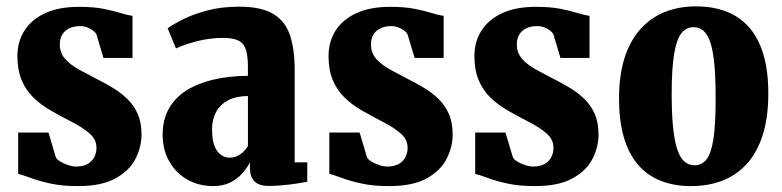

<svg xmlns="http://www.w3.org/2000/svg" viewBox="-20 -588 2516 618"><path d="M231 11Q180.5 11 143.5 3Q106.5 -5 81 -14.5Q55.5 -24 38.5 -28.5V-161.5H136L159.5 -82.5Q162 -75.5 173.2 -68.5Q184.5 -61.5 198.8 -56.8Q213 -52 225 -52Q246.5 -52 260.8 -59.5Q275 -67 282.8 -81Q290.5 -95 290.5 -112.5Q290.5 -139 268.5 -158.2Q246.5 -177.5 212.8 -194.8Q179 -212 143 -232.5Q111 -251 87 -274.5Q63 -298 49.5 -330.5Q36 -363 36 -407.5Q36 -453.5 58.5 -489.2Q81 -525 125.2 -545.5Q169.5 -566 233.5 -566Q281.5 -566 313.8 -559.5Q346 -553 368.2 -546Q390.5 -539 406.5 -537V-401.5H313L290.5 -477Q287.5 -483.5 279.8 -489.5Q272 -495.5 260.8 -499.8Q249.5 -504 238 -504Q218 -504 203.2 -497Q188.5 -490 180.5 -476.8Q172.5 -463.5 172.5 -445Q172.5 -417.5 189.8 -398.2Q207 -379 234 -364.2Q261 -349.5 289 -335Q316 -321.5 342 -306Q368 -290.5 389.2 -270.2Q410.5 -250 423 -222Q435.5 -194 435.5 -155Q435.5 -114.5 415.8 -76.2Q396 -38 351.2 -13.5Q306.5 11 231 11Z M666.5 11Q620 11 583 -10Q546 -31 524.8 -68.5Q503.5 -106 503.5 -154.5Q503.5 -202.5 523.5 -238.2Q543.5 -274 580.2 -297Q617 -320 667.2 -331.8Q717.5 -343.5 778 -344V-373.5Q778 -404.5 772.5 -425.2Q767 -446 750 -456Q733 -466 698 -466Q653.5 -466 610.8 -454.5Q568 -443 546.5 -432L519.5 -497Q538.5 -510.5 571.2 -526.8Q604 -543 649 -554.8Q694 -566.5 750 -566.5Q821 -566.5 859.8 -543Q898.5 -519.5 913.5 -474.2Q928.5 -429 928.5 -363V-65.5H969V-3Q959 -1 937 2.5Q915 6 890 8.2Q865 10.5 845 10.5Q813.5 10.5 799 -4.5Q784.5 -19.5 784.5 -47V-65Q774 -45.5 758 -28Q742 -10.5 719.2 0.2Q696.5 11 666.5 11ZM719 -80.5Q738.5 -80.5 754 -91.8Q769.5 -103 778 -118V-279Q739 -278.5 713.5 -264.8Q688 -251 675.2 -227Q662.5 -203 662.5 -171.5Q662.5 -138.5 670.2 -118.8Q678 -99 691 -89.8Q704 -80.5 719 -80.5Z M1232.5 11Q1182 11 1145 3Q1108 -5 1082.5 -14.5Q1057 -24 1040 -28.5V-161.5H1137.5L1161 -82.5Q1163.5 -75.5 1174.8 -68.5Q1186 -61.5 1200.2 -56.8Q1214.5 -52 1226.5 -52Q1248 -52 1262.2 -59.5Q1276.5 -67 1284.2 -81Q1292 -95 1292 -112.5Q1292 -139 1270 -158.2Q1248 -177.5 1214.2 -194.8Q1180.5 -212 1144.5 -232.5Q1112.5 -251 1088.5 -274.5Q1064.5 -298 1051 -330.5Q1037.5 -363 1037.5 -407.5Q1037.5 -453.5 1060 -489.2Q1082.5 -525 1126.8 -545.5Q1171 -566 1235 -566Q1283 -566 1315.2 -559.5Q1347.5 -553 1369.8 -546Q1392 -539 1408 -537V-401.5H1314.5L1292 -477Q1289 -483.5 1281.2 -489.5Q1273.5 -495.5 1262.2 -499.8Q1251 -504 1239.5 -504Q1219.5 -504 1204.8 -497Q1190 -490 1182 -476.8Q1174 -463.5 1174 -445Q1174 -417.5 1191.2 -398.2Q1208.5 -379 1235.5 -364.2Q1262.5 -349.5 1290.5 -335Q1317.5 -321.5 1343.5 -306Q1369.5 -290.5 1390.8 -270.2Q1412 -250 1424.5 -222Q1437 -194 1437 -155Q1437 -114.5 1417.2 -76.2Q1397.5 -38 1352.8 -13.5Q1308 11 1232.5 11Z M1702 11Q1651.5 11 1614.5 3Q1577.5 -5 1552 -14.5Q1526.5 -24 1509.5 -28.5V-161.5H1607L1630.5 -82.5Q1633 -75.5 1644.2 -68.5Q1655.5 -61.5 1669.8 -56.8Q1684 -52 1696 -52Q1717.5 -52 1731.8 -59.5Q1746 -67 1753.8 -81Q1761.5 -95 1761.5 -112.5Q1761.5 -139 1739.5 -158.2Q1717.5 -177.5 1683.8 -194.8Q1650 -212 1614 -232.5Q1582 -251 1558 -274.5Q1534 -298 1520.5 -330.5Q1507 -363 1507 -407.5Q1507 -453.5 1529.5 -489.2Q1552 -525 1596.2 -545.5Q1640.5 -566 1704.5 -566Q1752.5 -566 1784.8 -559.5Q1817 -553 1839.2 -546Q1861.5 -539 1877.5 -537V-401.5H1784L1761.5 -477Q1758.5 -483.5 1750.8 -489.5Q1743 -495.5 1731.8 -499.8Q1720.5 -504 1709 -504Q1689 -504 1674.2 -497Q1659.5 -490 1651.5 -476.8Q1643.5 -463.5 1643.5 -445Q1643.5 -417.5 1660.8 -398.2Q1678 -379 1705 -364.2Q1732 -349.5 1760 -335Q1787 -321.5 1813 -306Q1839 -290.5 1860.2 -270.2Q1881.5 -250 1894 -222Q1906.5 -194 1906.5 -155Q1906.5 -114.5 1886.8 -76.2Q1867 -38 1822.2 -13.5Q1777.5 11 1702 11Z M1972.5 -270.5Q1972.5 -346.5 1990.5 -402.2Q2008.5 -458 2041.8 -494.8Q2075 -531.5 2120.2 -549.5Q2165.5 -567.5 2219.5 -567.5Q2295.5 -567.5 2347.5 -536.5Q2399.5 -505.5 2426.2 -443.5Q2453 -381.5 2453 -288Q2453 -210 2435 -153.5Q2417 -97 2383.8 -60.5Q2350.5 -24 2305 -6.5Q2259.5 11 2204.5 11Q2148.5 11 2105 -6.8Q2061.5 -24.5 2032 -59.8Q2002.5 -95 1987.5 -147.8Q1972.5 -200.5 1972.5 -270.5ZM2215.5 -56Q2239.5 -56 2254.5 -75.5Q2269.5 -95 2276.5 -142Q2283.5 -189 2283.5 -270.5Q2283.5 -332 2279.8 -375.8Q2276 -419.5 2267.8 -447Q2259.5 -474.5 2245.8 -487.5Q2232 -500.5 2212.5 -500.5Q2188.5 -500.5 2173 -480.8Q2157.5 -461 2149.8 -414Q2142 -367 2142 -286Q2142 -224.5 2146.2 -180.8Q2150.5 -137 2159.2 -109.5Q2168 -82 2182 -69Q2196 -56 2215.5 -56Z"/></svg>

Font: Merriweather 24pt SemiCondensed Black
Style: Regular
Weight: 900
Width: 4
Designer: Eben Sorkin
Foundry: Eben Sorkin
Version: Version 2.100